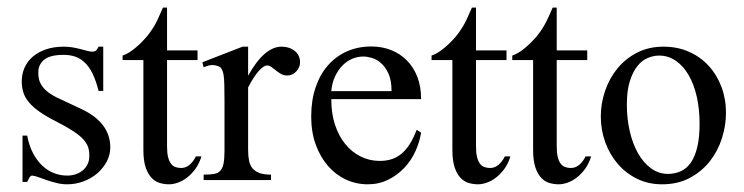

<svg xmlns="http://www.w3.org/2000/svg" viewBox="-20 -518 1952 504"><path d="M269.5 -131.3Q269.5 -111.8 260.3 -94.2Q251 -76.7 235.6 -63.2Q220.2 -49.8 199.5 -42Q178.7 -34.2 156.2 -34.2Q142.6 -34.2 129.6 -37.4Q116.7 -40.5 105 -44.4Q93.3 -48.3 83 -52.2Q72.8 -56.2 64.5 -57.1Q60.1 -57.1 56.9 -51.3Q53.7 -45.4 51.3 -40.5H39.1V-162.1H51.3Q56.2 -136.2 66.4 -116.5Q76.7 -96.7 90.6 -83.5Q104.5 -70.3 121.3 -63.7Q138.2 -57.1 156.2 -57.1Q169.9 -57.1 180.7 -61.3Q191.4 -65.4 199 -72.3Q206.5 -79.1 210.4 -88.1Q214.4 -97.2 214.4 -107.4Q214.8 -120.1 211.7 -130.6Q208.5 -141.1 199.2 -151.6Q189.9 -162.1 172.9 -173.3Q155.8 -184.6 128.4 -198.7Q101.1 -212.4 83.5 -224.9Q65.9 -237.3 55.7 -249.8Q45.4 -262.2 41.3 -275.4Q37.1 -288.6 37.1 -304.7Q37.1 -323.7 44.4 -340.3Q51.8 -356.9 65.9 -369.1Q80.1 -381.3 100.6 -388.4Q121.1 -395.5 147.9 -395.5Q159.2 -395.5 170.7 -393.6Q182.1 -391.6 192.1 -388.9Q202.1 -386.2 210 -384.3Q217.8 -382.3 222.2 -382.3Q227.5 -382.3 231 -384.5Q234.4 -386.7 238.8 -395.5H251V-279.3H238.8Q231.9 -306.6 222.9 -325Q213.9 -343.3 202.1 -354.2Q190.4 -365.2 176.8 -369.6Q163.1 -374 147 -374Q112.3 -374 96.7 -361.8Q81.1 -349.6 80.6 -329.6Q80.1 -319.3 82.3 -310.1Q84.5 -300.8 90.6 -292Q96.7 -283.2 107.7 -274.9Q118.7 -266.6 136.2 -258.8L191.4 -232.9Q269.5 -196.8 269.5 -131.3Z M508.8 -107.4Q502.9 -88.4 492.9 -74.7Q482.9 -61 471.2 -52Q459.5 -43 447 -38.6Q434.6 -34.2 423.8 -34.2Q411.6 -34.2 399.7 -37.6Q387.7 -41 378.2 -50.8Q368.7 -60.5 362.5 -78.1Q356.4 -95.7 356.4 -124.5V-360.4H301.8V-372.1Q317.4 -377.4 334.2 -391.4Q351.1 -405.3 365.7 -422.4Q370.6 -428.7 374.8 -434.3Q378.9 -439.9 383.8 -448Q388.7 -456.1 394.3 -467.8Q399.9 -479.5 407.7 -498H418.5V-385.7H498.5V-360.4H418.5V-133.3Q418.5 -116.7 421.1 -106Q423.8 -95.2 428.5 -88.9Q433.1 -82.5 439.2 -80.1Q445.3 -77.6 452.6 -77.1Q466.3 -76.2 476.8 -84.7Q487.3 -93.3 494.1 -107.4Z M767.6 -354.5Q767.6 -341.3 757.8 -330.6Q748 -319.8 733.9 -319.8Q724.6 -319.8 717.5 -324Q710.4 -328.1 704.3 -333Q698.2 -337.9 692.6 -342Q687 -346.2 681.2 -346.2Q671.9 -346.2 658.7 -331.1Q645.5 -315.9 631.3 -288.6V-124.5Q631.3 -108.4 633.8 -96.2Q636.2 -84 643.1 -75.9Q649.9 -67.9 661.4 -63.7Q672.9 -59.6 691.4 -59.6V-45.4H514.6V-59.6Q530.8 -59.6 541.3 -61.3Q551.8 -63 557.9 -69.3Q564 -75.7 566.7 -88.1Q569.3 -100.6 569.3 -122.6V-254.4Q569.3 -281.2 568.8 -296.9Q568.4 -312.5 566.9 -321.3Q565.4 -330.1 563.2 -334.2Q561 -338.4 558.1 -341.8Q549.8 -346.2 540 -347.2Q530.3 -348.1 514.6 -341.3L511.2 -354.5L616.7 -395.5H631.3V-319.3Q673.8 -395.5 719.2 -395.5Q739.7 -395.5 753.7 -384.3Q767.6 -373 767.6 -354.5Z M1085.4 -169.9Q1081.5 -145 1070.3 -120.6Q1059.1 -96.2 1041 -77.1Q1022.9 -58.1 998.8 -46.1Q974.6 -34.2 945.3 -34.2Q915 -34.2 888.2 -46.6Q861.3 -59.1 841.1 -82.3Q820.8 -105.5 808.8 -138.4Q796.9 -171.4 796.9 -211.9Q796.9 -254.9 808.6 -289.1Q820.3 -323.2 841.3 -346.9Q862.3 -370.6 891.1 -383.3Q919.9 -396 954.6 -396Q982.9 -396 1006.8 -386.5Q1030.8 -377 1048.3 -359.1Q1065.9 -341.3 1075.7 -315.7Q1085.4 -290 1085.4 -257.8H849.6Q849.6 -219.7 859.6 -189.9Q869.6 -160.2 886.7 -139.4Q903.8 -118.7 926.3 -107.4Q948.7 -96.2 973.6 -95.7Q990.2 -95.2 1004.6 -99.1Q1019 -103 1031.5 -112.5Q1043.9 -122.1 1054.4 -137.9Q1064.9 -153.8 1073.7 -177.2ZM1007.8 -278.8Q1007.8 -307.1 999.8 -324.7Q991.7 -342.3 980.2 -352.3Q968.8 -362.3 956.1 -366Q943.4 -369.6 934.1 -369.6Q918.9 -369.6 904.8 -363.8Q890.6 -357.9 879.2 -346.2Q867.7 -334.5 859.6 -317.6Q851.6 -300.8 849.6 -278.8Z M1319.8 -107.4Q1314 -88.4 1304 -74.7Q1293.9 -61 1282.2 -52Q1270.5 -43 1258.1 -38.6Q1245.6 -34.2 1234.9 -34.2Q1222.7 -34.2 1210.7 -37.6Q1198.7 -41 1189.2 -50.8Q1179.7 -60.5 1173.6 -78.1Q1167.5 -95.7 1167.5 -124.5V-360.4H1112.8V-372.1Q1128.4 -377.4 1145.3 -391.4Q1162.1 -405.3 1176.8 -422.4Q1181.6 -428.7 1185.8 -434.3Q1189.9 -439.9 1194.8 -448Q1199.7 -456.1 1205.3 -467.8Q1210.9 -479.5 1218.8 -498H1229.5V-385.7H1309.6V-360.4H1229.5V-133.3Q1229.5 -116.7 1232.2 -106Q1234.9 -95.2 1239.5 -88.9Q1244.1 -82.5 1250.2 -80.1Q1256.3 -77.6 1263.7 -77.1Q1277.3 -76.2 1287.8 -84.7Q1298.3 -93.3 1305.2 -107.4Z M1531.7 -107.4Q1525.9 -88.4 1515.9 -74.7Q1505.9 -61 1494.1 -52Q1482.4 -43 1470 -38.6Q1457.5 -34.2 1446.8 -34.2Q1434.6 -34.2 1422.6 -37.6Q1410.6 -41 1401.1 -50.8Q1391.6 -60.5 1385.5 -78.1Q1379.4 -95.7 1379.4 -124.5V-360.4H1324.7V-372.1Q1340.3 -377.4 1357.2 -391.4Q1374 -405.3 1388.7 -422.4Q1393.6 -428.7 1397.7 -434.3Q1401.9 -439.9 1406.7 -448Q1411.6 -456.1 1417.2 -467.8Q1422.9 -479.5 1430.7 -498H1441.4V-385.7H1521.5V-360.4H1441.4V-133.3Q1441.4 -116.7 1444.1 -106Q1446.8 -95.2 1451.4 -88.9Q1456.1 -82.5 1462.2 -80.1Q1468.3 -77.6 1475.6 -77.1Q1489.3 -76.2 1499.8 -84.7Q1510.3 -93.3 1517.1 -107.4Z M1885.7 -221.7Q1885.7 -189 1875.2 -155.5Q1864.7 -122.1 1843.8 -95.2Q1822.8 -68.4 1791.3 -51.3Q1759.8 -34.2 1717.8 -34.2Q1682.1 -34.2 1652.6 -48.6Q1623 -63 1601.8 -87.6Q1580.6 -112.3 1568.8 -144.5Q1557.1 -176.8 1557.1 -212.4Q1557.1 -246.6 1568.4 -279.5Q1579.6 -312.5 1600.8 -338.4Q1622.1 -364.3 1652.6 -379.9Q1683.1 -395.5 1721.7 -395.5Q1758.3 -395.5 1788.6 -382.1Q1818.8 -368.7 1840.3 -345.2Q1861.8 -321.8 1873.8 -290Q1885.7 -258.3 1885.7 -221.7ZM1816.4 -193.4Q1816.4 -231.4 1809.1 -263.9Q1801.8 -296.4 1787.8 -320.6Q1773.9 -344.7 1754.2 -358.4Q1734.4 -372.1 1710 -372.1Q1695.3 -372.1 1680.2 -365.7Q1665 -359.4 1653.1 -344.5Q1641.1 -329.6 1633.3 -304.9Q1625.5 -280.3 1625.5 -243.2Q1625.5 -206.5 1633.1 -173.6Q1640.6 -140.6 1654.8 -115.7Q1668.9 -90.8 1689 -76.2Q1709 -61.5 1733.4 -61.5Q1751.5 -61.5 1766.8 -68.4Q1782.2 -75.2 1793.2 -90.8Q1804.2 -106.4 1810.3 -131.6Q1816.4 -156.7 1816.4 -193.4Z"/></svg>

Font: Surma
Style: Regular
Weight: 400
Designer: Sue Lloyd-Williams
Foundry: Sylheti Translation And Research
Version: Version 3.000